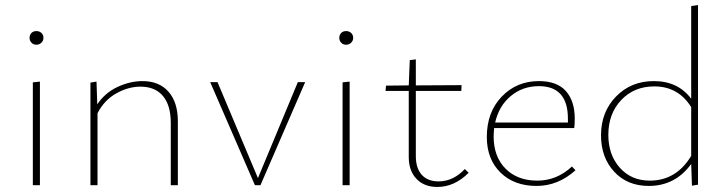

<svg xmlns="http://www.w3.org/2000/svg" viewBox="-20 -733 2873 760"><path d="M97 -583Q97 -595 104.5 -602.5Q112 -610 124 -610Q136 -610 144 -602.5Q152 -595 152 -583Q152 -572 144 -564Q136 -556 124 -556Q112 -556 104.5 -564Q97 -572 97 -583ZM110 0V-407L138 -410V0Z M544 -412Q610 -412 647 -370Q684 -328 684 -253V0H656V-247Q656 -316 625 -353Q594 -390 536 -390Q488 -390 440.5 -363.5Q393 -337 366 -285V0H338V-406L362 -410L365 -320Q396 -366 445.5 -389Q495 -412 544 -412Z M1159 -408H1188L1011 0H989L812 -408H841L1001 -28Z M1323 -583Q1323 -595 1330.5 -602.5Q1338 -610 1350 -610Q1362 -610 1370 -602.5Q1378 -595 1378 -583Q1378 -572 1370 -564Q1362 -556 1350 -556Q1338 -556 1330.5 -564Q1323 -572 1323 -583ZM1336 0V-407L1364 -410V0Z M1820 -64 1835 -49Q1779 7 1711 7Q1659 7 1628.5 -25Q1598 -57 1598 -111V-373H1506L1508 -394L1598 -395L1602 -495L1626 -498V-395L1807 -396L1806 -373H1626V-115Q1626 -67 1649.5 -41Q1673 -15 1716 -15Q1774 -15 1820 -64Z M2244 -74 2258 -59Q2189 3 2104 3Q2015 3 1961 -50Q1907 -103 1907 -191Q1907 -289 1966 -350.5Q2025 -412 2113 -412Q2185 -412 2220 -372.5Q2255 -333 2255 -264Q2255 -238 2253 -226H1936Q1934 -204 1934 -193Q1934 -113 1981 -65.5Q2028 -18 2107 -18Q2184 -18 2244 -74ZM2113 -392Q2049 -392 2002 -353Q1955 -314 1940 -248H2228V-263Q2228 -392 2113 -392Z M2716 -709 2743 -713V-2L2719 2L2716 -84Q2653 3 2548 3Q2463 3 2411 -53.5Q2359 -110 2359 -197Q2359 -290 2418.5 -351Q2478 -412 2568 -412Q2664 -412 2716 -342ZM2552 -18Q2657 -18 2716 -116V-309Q2665 -391 2570 -391Q2490 -391 2439 -337Q2388 -283 2388 -199Q2388 -120 2433.5 -69Q2479 -18 2552 -18Z"/></svg>

Font: EauTestInfant Extralight
Style: Regular
Weight: 250
Designer: Christian Thalmann (Catharsis Fonts)
Version: Version 0.001;PS 000.001;hotconv 1.0.88;makeotf.lib2.5.64775